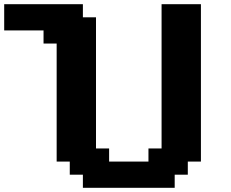

<svg xmlns="http://www.w3.org/2000/svg" viewBox="-20 -895 1102 915"><path d="M375 0H812.5V-62.5H875V-125H937.5V-875H750V-187.5H687.5V-125H500V-187.5H437.5V-812.5H375V-875H0V-750H187.5V-687.5H250V-125H312.5V-62.5H375Z"/></svg>

Font: Faithful 32x
Style: Semibold
Weight: 400
Foundry: Faithful Resource Pack
Version: Version 1.0; January 27, 2023